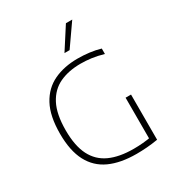

<svg xmlns="http://www.w3.org/2000/svg" viewBox="-189 -917 955 1038"><g transform="rotate(-30 288.0 -397.5)"><path d="M359 4Q259.5 4 191.8 -27Q124 -58 89 -124.5Q54 -191 54 -297Q54 -407.5 90.2 -474.5Q126.5 -541.5 190.8 -571.8Q255 -602 339 -602Q376 -602 412 -597.5Q448 -593 480 -583.5V-549.5Q440.5 -561 406.5 -565.5Q372.5 -570 339 -570Q264.5 -570 208.5 -544Q152.5 -518 121.2 -458.2Q90 -398.5 90 -297.5Q90 -201 120.2 -141.5Q150.5 -82 210.2 -54.8Q270 -27.5 359 -27.5Q388 -27.5 417 -30Q446 -32.5 470.5 -37.5L458.5 -21V-289H492.5V-7Q456.5 -1 423.5 1.5Q390.5 4 359 4ZM293 -663 380.5 -799H420L325 -663Z"/></g></svg>

Font: Encode Sans SC Condensed Thin Thin
Style: Regular
Weight: 250
Version: Version 3.002